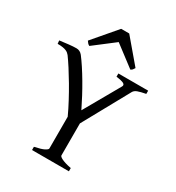

<svg xmlns="http://www.w3.org/2000/svg" viewBox="-198 -960 989 1079"><g transform="rotate(30 297.0 -420.0)"><path d="M175.8 0V-21Q220.2 -30.3 238 -39.8Q255.9 -49.3 255.9 -56.2V-262.2Q237.8 -301.8 214.8 -344.7Q191.9 -387.7 168 -428.2Q144 -468.8 121.6 -503.7Q99.1 -538.6 82 -562Q77.6 -567.4 72 -572.3Q66.4 -577.1 57.6 -580.8Q48.8 -584.5 35.6 -586.7Q22.5 -588.9 2 -588.9L0 -609.9Q28.8 -613.8 57.6 -616.9Q86.4 -620.1 106.9 -620.1Q129.4 -620.1 145 -601.1Q163.1 -577.6 184.1 -545.7Q205.1 -513.7 226.1 -478Q247.1 -442.4 267.1 -404.8Q287.1 -367.2 304.2 -332L435.1 -562Q442.4 -574.7 430.4 -582Q418.5 -589.4 380.9 -594.2V-615.2H574.2V-594.2Q540.5 -587.9 522.7 -581.3Q504.9 -574.7 498 -562L334 -264.2V-56.2Q334 -53.2 338.1 -49.1Q342.3 -44.9 351.8 -40Q361.3 -35.2 376.7 -30.3Q392.1 -25.4 415 -21V0ZM449.2 -689.5Q443.4 -680.2 439.9 -675.8Q436.5 -671.4 428.2 -667.5L294.4 -769L162.1 -667.5Q158.2 -669.4 155.5 -671.4Q152.8 -673.3 150.6 -675.8Q148.4 -678.2 146 -681.6Q143.6 -685.1 140.1 -689.5L269 -840.3H321.3Z"/></g></svg>

Font: Gentium Plus Am
Style: Regular
Weight: 400
Designer: J. Victor Gaultney, Annie Olsen, Iska Routamaa, Becca Hirsbrunner
Foundry: SIL International
Version: Version 5.000